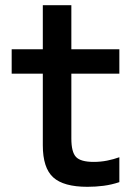

<svg xmlns="http://www.w3.org/2000/svg" viewBox="-20 -710 540 740"><path d="M317 10Q225 10 185 -26.5Q145 -63 145 -150V-426H25V-520H145V-690H255V-520H440V-426H255V-176Q255 -124 273 -105Q291 -86 341 -86Q368 -86 393 -91Q418 -96 440 -104V-8Q410 2 379.5 6Q349 10 317 10Z"/></svg>

Font: M PLUS Code Latin Medium
Style: Regular
Weight: 500
Designer: Coji Morishita
Foundry: UNDERFOREST DESIGN
Version: Version 1.002; ttfautohint (v1.8.3)